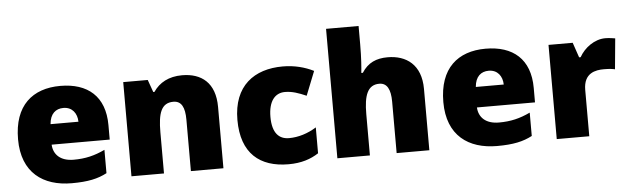

<svg xmlns="http://www.w3.org/2000/svg" viewBox="-48 -936 3681 1123"><g transform="rotate(-5 1792.0 -375.0)"><path d="M315 -563C152 -563 42 -472 42 -273C42 -76 166 10 333 10C429 10 487 -3 540 -31V-168C479 -139 425 -126 356 -126C278 -126 238 -167 235 -225H576V-310C576 -479 476 -563 315 -563ZM322 -433C374 -433 402 -394 403 -345H239C244 -406 277 -433 322 -433Z M1030 -563C952 -563 896 -532 861 -480H854L828 -553H684V0H875V-242C875 -352 894 -413 966 -413C1013 -413 1033 -375 1033 -302V0H1224V-360C1224 -502 1144 -563 1030 -563Z M1606 10C1682 10 1737 -9 1783 -39V-191C1734 -160 1677 -142 1622 -142C1564 -142 1524 -179 1524 -275C1524 -368 1563 -413 1621 -413C1663 -413 1700 -400 1746 -380L1802 -521C1750 -547 1689 -563 1621 -563C1454 -563 1330 -475 1330 -274C1330 -77 1438 10 1606 10Z M2084 -652V-760H1893V0H2084V-243C2084 -352 2106 -413 2175 -413C2220 -413 2241 -375 2241 -302V0H2433V-360C2433 -503 2346 -563 2237 -563C2171 -563 2121 -542 2085 -485H2076C2079 -514 2084 -570 2084 -652Z M2812 -563C2649 -563 2539 -472 2539 -273C2539 -76 2663 10 2830 10C2926 10 2984 -3 3037 -31V-168C2976 -139 2922 -126 2853 -126C2775 -126 2735 -167 2732 -225H3073V-310C3073 -479 2973 -563 2812 -563ZM2819 -433C2871 -433 2899 -394 2900 -345H2736C2741 -406 2774 -433 2819 -433Z M3515 -563C3452 -563 3392 -519 3362 -465H3353L3323 -553H3181V0H3372V-272C3372 -372 3443 -383 3491 -383C3526 -383 3543 -380 3556 -377L3573 -557C3562 -559 3536 -563 3515 -563Z"/></g></svg>

Font: Noto Sans Lao Looped Black
Style: Regular
Weight: 900
Designer: Mark Frömberg, Ben Mitchell
Foundry: The Fontpad Ltd
Version: Version 1.002